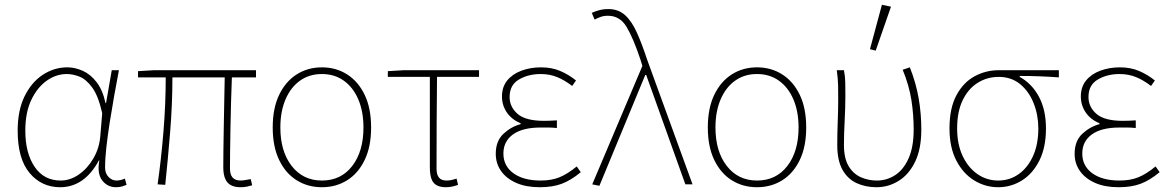

<svg xmlns="http://www.w3.org/2000/svg" viewBox="-20 -772 4896 804"><path d="M232 12Q154 12 104 -47.5Q54 -107 54 -225Q54 -310 83 -369Q112 -428 159.5 -459Q207 -490 262 -490Q294 -490 326.5 -475.5Q359 -461 384.5 -428Q410 -395 422 -340H424L448 -478H478Q468 -426 458 -370Q448 -314 439.5 -259.5Q431 -205 425.5 -156.5Q420 -108 420 -70Q420 -46 434.5 -31Q449 -16 468 -16Q477 -16 486.5 -18.5Q496 -21 503 -24L510 2Q503 5 492 8.5Q481 12 466 12Q430 12 408 -16.5Q386 -45 396 -100H394Q333 12 232 12ZM234 -16Q274 -16 310.5 -41.5Q347 -67 371.5 -109.5Q396 -152 400 -202L408 -298Q392 -370 366.5 -405Q341 -440 313 -451Q285 -462 260 -462Q215 -462 175.5 -434Q136 -406 111 -353.5Q86 -301 86 -225Q86 -131 125 -73.5Q164 -16 234 -16Z M987 12Q963 12 947 3.5Q931 -5 923 -23.5Q915 -42 915 -72Q915 -97 915.5 -140.5Q916 -184 917 -237.5Q918 -291 919 -346Q920 -401 921 -448H702Q702 -336 692.5 -219.5Q683 -103 672 2L640 0Q655 -105 664.5 -221Q674 -337 674 -448H558V-474L624 -478H1052V-448H951Q949 -400 947.5 -344Q946 -288 945 -233.5Q944 -179 943.5 -135Q943 -91 943 -66Q943 -41 954 -28.5Q965 -16 989 -16Q995 -16 1004.5 -17.5Q1014 -19 1030 -22L1036 4Q1025 7 1014 9.5Q1003 12 987 12Z M1328 12Q1269 12 1222.5 -17Q1176 -46 1149 -102Q1122 -158 1122 -238Q1122 -319 1149 -375Q1176 -431 1222.5 -460.5Q1269 -490 1328 -490Q1387 -490 1433.5 -460.5Q1480 -431 1507 -375Q1534 -319 1534 -238Q1534 -158 1507 -102Q1480 -46 1433.5 -17Q1387 12 1328 12ZM1328 -16Q1408 -16 1455 -77Q1502 -138 1502 -238Q1502 -305 1480.5 -355.5Q1459 -406 1420 -434Q1381 -462 1328 -462Q1275 -462 1236 -434Q1197 -406 1175.5 -355.5Q1154 -305 1154 -238Q1154 -138 1201.5 -77Q1249 -16 1328 -16Z M1848 12Q1823 12 1808 3.5Q1793 -5 1786.5 -23.5Q1780 -42 1780 -72V-450H1604V-474L1670 -478H1986V-450H1810Q1809 -353 1808.5 -258Q1808 -163 1808 -66Q1808 -41 1818 -28.5Q1828 -16 1850 -16Q1861 -16 1872 -18.5Q1883 -21 1892 -24L1898 2Q1891 5 1877 8.5Q1863 12 1848 12Z M2240 12Q2183 12 2142 -6Q2101 -24 2078.5 -55.5Q2056 -87 2056 -128Q2056 -182 2088.5 -212Q2121 -242 2160 -252V-256Q2123 -271 2102.5 -301Q2082 -331 2082 -368Q2082 -408 2104 -435Q2126 -462 2163.5 -476Q2201 -490 2246 -490Q2290 -490 2325.5 -475Q2361 -460 2392 -435L2376 -412Q2345 -436 2313.5 -449Q2282 -462 2244 -462Q2192 -462 2153 -439Q2114 -416 2114 -366Q2114 -324 2147.5 -295Q2181 -266 2258 -266Q2272 -266 2282.5 -266.5Q2293 -267 2312 -268V-236Q2291 -238 2276 -238Q2261 -238 2244 -238Q2168 -238 2128 -209Q2088 -180 2088 -129Q2088 -77 2130 -46.5Q2172 -16 2244 -16Q2289 -16 2322.5 -29.5Q2356 -43 2395 -75L2412 -51Q2371 -17 2332.5 -2.5Q2294 12 2240 12Z M2490 6 2460 0 2670 -496 2662 -522Q2632 -612 2604 -659Q2576 -706 2526 -706Q2508 -706 2494.5 -701Q2481 -696 2470 -690L2458 -718Q2470 -724 2488 -729Q2506 -734 2528 -734Q2569 -734 2597 -709Q2625 -684 2646.5 -636.5Q2668 -589 2690 -522L2880 0H2850L2686 -458H2682Z M3150 12Q3091 12 3044.5 -17Q2998 -46 2971 -102Q2944 -158 2944 -238Q2944 -319 2971 -375Q2998 -431 3044.5 -460.5Q3091 -490 3150 -490Q3209 -490 3255.5 -460.5Q3302 -431 3329 -375Q3356 -319 3356 -238Q3356 -158 3329 -102Q3302 -46 3255.5 -17Q3209 12 3150 12ZM3150 -16Q3230 -16 3277 -77Q3324 -138 3324 -238Q3324 -305 3302.5 -355.5Q3281 -406 3242 -434Q3203 -462 3150 -462Q3097 -462 3058 -434Q3019 -406 2997.5 -355.5Q2976 -305 2976 -238Q2976 -138 3023.5 -77Q3071 -16 3150 -16Z M3650 12Q3605 12 3567.5 -5Q3530 -22 3508 -61Q3486 -100 3486 -165Q3486 -214 3488 -262.5Q3490 -311 3490 -360Q3490 -389 3489.5 -415.5Q3489 -442 3484 -478H3514Q3519 -453 3519.5 -427.5Q3520 -402 3520 -372Q3520 -323 3517 -265.5Q3514 -208 3514 -166Q3514 -109 3533.5 -76.5Q3553 -44 3584.5 -30Q3616 -16 3652 -16Q3694 -16 3729 -39Q3764 -62 3785 -109.5Q3806 -157 3806 -230Q3806 -292 3796.5 -353Q3787 -414 3760 -480L3790 -490Q3816 -424 3827 -360Q3838 -296 3838 -229Q3838 -148 3812 -94.5Q3786 -41 3743 -14.5Q3700 12 3650 12ZM3647 -560 3623 -566 3673 -752 3711 -744Z M4160 12Q4106 12 4059.5 -16.5Q4013 -45 3984.5 -100Q3956 -155 3956 -234Q3956 -319 3985 -373Q4014 -427 4061 -452.5Q4108 -478 4162 -478H4414V-448Q4372 -451 4332 -452.5Q4292 -454 4250 -454V-450Q4301 -422 4330.5 -367Q4360 -312 4360 -234Q4360 -155 4332.5 -100Q4305 -45 4259.5 -16.5Q4214 12 4160 12ZM4160 -16Q4208 -16 4246 -43Q4284 -70 4306 -119Q4328 -168 4328 -234Q4328 -290 4308.5 -339.5Q4289 -389 4252 -419.5Q4215 -450 4162 -450Q4114 -450 4074.5 -425.5Q4035 -401 4011.5 -353Q3988 -305 3988 -234Q3988 -168 4011 -119Q4034 -70 4073 -43Q4112 -16 4160 -16Z M4664 12Q4607 12 4566 -6Q4525 -24 4502.5 -55.5Q4480 -87 4480 -128Q4480 -182 4512.5 -212Q4545 -242 4584 -252V-256Q4547 -271 4526.5 -301Q4506 -331 4506 -368Q4506 -408 4528 -435Q4550 -462 4587.5 -476Q4625 -490 4670 -490Q4714 -490 4749.5 -475Q4785 -460 4816 -435L4800 -412Q4769 -436 4737.5 -449Q4706 -462 4668 -462Q4616 -462 4577 -439Q4538 -416 4538 -366Q4538 -324 4571.5 -295Q4605 -266 4682 -266Q4696 -266 4706.5 -266.5Q4717 -267 4736 -268V-236Q4715 -238 4700 -238Q4685 -238 4668 -238Q4592 -238 4552 -209Q4512 -180 4512 -129Q4512 -77 4554 -46.5Q4596 -16 4668 -16Q4713 -16 4746.5 -29.5Q4780 -43 4819 -75L4836 -51Q4795 -17 4756.5 -2.5Q4718 12 4664 12Z"/></svg>

Font: Source Sans 3 Variable
Style: Regular
Weight: 200
Designer: Paul D. Hunt
Foundry: Adobe Systems Incorporated
Version: Version 3.026